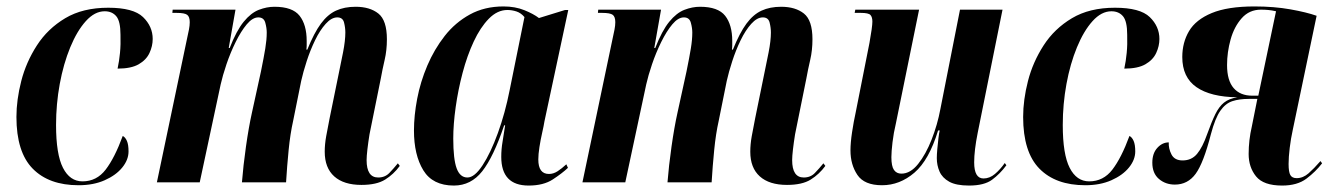

<svg xmlns="http://www.w3.org/2000/svg" viewBox="-20 -566 4132 596"><path d="M224 9Q132 9 81.5 -42.5Q31 -94 31 -203Q31 -256 46 -314.5Q61 -373 94.5 -425Q128 -477 182.5 -509.5Q237 -542 316 -542Q394 -542 424 -513Q454 -484 454 -445Q454 -423 444 -401.5Q434 -380 410.5 -366.5Q387 -353 345 -353Q350 -376 352.5 -402Q355 -428 354 -458Q354 -500 341 -515.5Q328 -531 305 -531Q274 -531 246.5 -500.5Q219 -470 198 -419Q177 -368 165.5 -305.5Q154 -243 154 -178Q154 -87 175.5 -45Q197 -3 236 -3Q280 -3 308 -39.5Q336 -76 361 -144Q369 -140 374 -128.5Q379 -117 379 -96Q379 -70 359.5 -46Q340 -22 305 -6.5Q270 9 224 9Z M1102 8Q1047 8 1017.5 -18.5Q988 -45 988 -95Q988 -118 992.5 -143Q997 -168 1003 -198L1033 -345Q1038 -368 1045 -404Q1052 -440 1052 -465Q1052 -480 1048 -496Q1044 -512 1027 -512Q1009 -512 991 -492Q973 -472 958 -441Q943 -410 932 -376Q921 -342 915 -315L890 -191Q881 -151 876 -100.5Q871 -50 868 0H731Q735 -51 743.5 -111Q752 -171 762 -216L790 -344Q799 -388 803.5 -415.5Q808 -443 808 -465Q808 -479 803.5 -495.5Q799 -512 782 -512Q764 -512 746 -490.5Q728 -469 711.5 -435.5Q695 -402 683 -366.5Q671 -331 665 -304L600 0H467L561 -448Q564 -461 566.5 -474Q569 -487 569 -497Q569 -514 561 -520Q553 -526 528 -526H515L516 -536H711L690 -417H693Q714 -471 736.5 -498.5Q759 -526 783.5 -535.5Q808 -545 832 -545Q888 -545 910 -517Q932 -489 932 -439Q932 -432 932 -425.5Q932 -419 931 -412H934Q955 -464 976 -492.5Q997 -521 1023 -533Q1049 -545 1084 -545Q1128 -545 1154.5 -524Q1181 -503 1181 -444Q1181 -410 1174 -380Q1167 -350 1162 -322L1127 -149Q1123 -124 1120.5 -102.5Q1118 -81 1118 -69Q1118 -15 1154 -15Q1175 -15 1188.5 -29Q1202 -43 1215 -59L1221 -51Q1202 -25 1175.5 -8.5Q1149 8 1102 8Z M1389 10Q1323 10 1294 -37.5Q1265 -85 1265 -161Q1265 -207 1275 -259.5Q1285 -312 1306.5 -362.5Q1328 -413 1360.5 -454.5Q1393 -496 1438.5 -521Q1484 -546 1543 -546Q1579 -546 1607.5 -534.5Q1636 -523 1653 -510L1734 -535H1744L1670 -189Q1668 -176 1663 -154Q1658 -132 1654.5 -109.5Q1651 -87 1651 -71Q1651 -26 1684 -26Q1698 -26 1711 -34.5Q1724 -43 1738 -56L1743 -45Q1725 -28 1696 -9Q1667 10 1621 10Q1536 10 1536 -79Q1536 -103 1540 -126Q1544 -149 1548 -177H1545Q1512 -79 1477 -34.5Q1442 10 1389 10ZM1431 -15Q1453 -15 1478 -53Q1503 -91 1525.5 -153Q1548 -215 1562 -286L1608 -513Q1597 -526 1583 -530.5Q1569 -535 1555 -535Q1524 -535 1497.5 -508Q1471 -481 1450.5 -437Q1430 -393 1416 -340Q1402 -287 1394.5 -233.5Q1387 -180 1387 -136Q1387 -72 1397.5 -43.5Q1408 -15 1431 -15Z M2423 8Q2368 8 2338.5 -18.5Q2309 -45 2309 -95Q2309 -118 2313.5 -143Q2318 -168 2324 -198L2354 -345Q2359 -368 2366 -404Q2373 -440 2373 -465Q2373 -480 2369 -496Q2365 -512 2348 -512Q2330 -512 2312 -492Q2294 -472 2279 -441Q2264 -410 2253 -376Q2242 -342 2236 -315L2211 -191Q2202 -151 2197 -100.5Q2192 -50 2189 0H2052Q2056 -51 2064.5 -111Q2073 -171 2083 -216L2111 -344Q2120 -388 2124.5 -415.5Q2129 -443 2129 -465Q2129 -479 2124.5 -495.5Q2120 -512 2103 -512Q2085 -512 2067 -490.5Q2049 -469 2032.5 -435.5Q2016 -402 2004 -366.5Q1992 -331 1986 -304L1921 0H1788L1882 -448Q1885 -461 1887.5 -474Q1890 -487 1890 -497Q1890 -514 1882 -520Q1874 -526 1849 -526H1836L1837 -536H2032L2011 -417H2014Q2035 -471 2057.5 -498.5Q2080 -526 2104.5 -535.5Q2129 -545 2153 -545Q2209 -545 2231 -517Q2253 -489 2253 -439Q2253 -432 2253 -425.5Q2253 -419 2252 -412H2255Q2276 -464 2297 -492.5Q2318 -521 2344 -533Q2370 -545 2405 -545Q2449 -545 2475.5 -524Q2502 -503 2502 -444Q2502 -410 2495 -380Q2488 -350 2483 -322L2448 -149Q2444 -124 2441.5 -102.5Q2439 -81 2439 -69Q2439 -15 2475 -15Q2496 -15 2509.5 -29Q2523 -43 2536 -59L2542 -51Q2523 -25 2496.5 -8.5Q2470 8 2423 8Z M2988 10Q2948 10 2926.5 -2Q2905 -14 2896.5 -33.5Q2888 -53 2888 -75Q2888 -86 2889.5 -103Q2891 -120 2893 -136.5Q2895 -153 2897 -161H2892Q2864 -69 2818.5 -30Q2773 9 2718 9Q2663 9 2641.5 -23Q2620 -55 2620 -99Q2620 -123 2625 -156Q2630 -189 2636 -216L2679 -433Q2688 -483 2688 -499Q2688 -513 2682 -519.5Q2676 -526 2652 -526H2633L2635 -536H2833L2761 -183Q2754 -154 2750.5 -124.5Q2747 -95 2747 -78Q2747 -50 2755 -38.5Q2763 -27 2778 -27Q2806 -27 2830 -57Q2854 -87 2872 -133Q2890 -179 2899 -227L2960 -536H3092L3015 -154Q3004 -99 3004 -62Q3004 -12 3033 -12Q3052 -12 3068.5 -26Q3085 -40 3099 -60L3104 -53Q3084 -26 3059.5 -8Q3035 10 2988 10Z M3349 9Q3257 9 3206.5 -42.5Q3156 -94 3156 -203Q3156 -256 3171 -314.5Q3186 -373 3219.5 -425Q3253 -477 3307.5 -509.5Q3362 -542 3441 -542Q3519 -542 3549 -513Q3579 -484 3579 -445Q3579 -423 3569 -401.5Q3559 -380 3535.5 -366.5Q3512 -353 3470 -353Q3475 -376 3477.5 -402Q3480 -428 3479 -458Q3479 -500 3466 -515.5Q3453 -531 3430 -531Q3399 -531 3371.5 -500.5Q3344 -470 3323 -419Q3302 -368 3290.5 -305.5Q3279 -243 3279 -178Q3279 -87 3300.5 -45Q3322 -3 3361 -3Q3405 -3 3433 -39.5Q3461 -76 3486 -144Q3494 -140 3499 -128.5Q3504 -117 3504 -96Q3504 -70 3484.5 -46Q3465 -22 3430 -6.5Q3395 9 3349 9Z M3960 10Q3902 10 3879 -18.5Q3856 -47 3856 -88Q3856 -131 3866 -174L3883 -259H3856Q3827 -259 3805.5 -252Q3784 -245 3768 -222Q3752 -199 3739 -150Q3716 -60 3691.5 -26.5Q3667 7 3627 7Q3598 7 3577.5 -10.5Q3557 -28 3557 -61Q3557 -90 3572.5 -107Q3588 -124 3608 -124Q3607 -105 3616.5 -86.5Q3626 -68 3651 -68Q3679 -68 3696 -88.5Q3713 -109 3727 -149Q3741 -188 3752.5 -211.5Q3764 -235 3779.5 -247.5Q3795 -260 3821 -264Q3738 -265 3694 -295.5Q3650 -326 3650 -389Q3650 -434 3671 -469.5Q3692 -505 3741.5 -525.5Q3791 -546 3874 -546Q3935 -546 3985.5 -537Q4036 -528 4067 -517L3993 -163Q3987 -136 3983.5 -107Q3980 -78 3980 -57Q3980 -32 3985.5 -22.5Q3991 -13 4005 -13Q4025 -13 4042 -28Q4059 -43 4079 -66L4084 -59Q4064 -33 4035.5 -11.5Q4007 10 3960 10ZM3867 -269H3886L3941 -531Q3928 -534 3917 -535Q3906 -536 3894 -536Q3858 -536 3834.5 -509.5Q3811 -483 3800 -443.5Q3789 -404 3789 -364Q3789 -316 3809.5 -292.5Q3830 -269 3867 -269Z"/></svg>

Font: Noto Serif Display ExtraCondensed
Style: Bold Italic
Weight: 700
Width: 2
Italic angle: -12°
Designer: Monotype Design Team
Foundry: Monotype Imaging Inc.
Version: Version 2.009